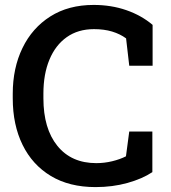

<svg xmlns="http://www.w3.org/2000/svg" viewBox="-20 -741 688 771"><path d="M363.8 10.3Q258.3 10.3 184.1 -34.4Q109.9 -79.1 70.6 -159.4Q31.2 -239.7 31.2 -346.2V-364.3Q31.2 -467.8 70.3 -548.3Q109.4 -628.9 182.1 -675Q254.9 -721.2 356 -721.2Q426.8 -721.2 487.3 -700.2Q547.9 -679.2 592.8 -641.1V-477.1H499L486.3 -586.9Q462.4 -604.5 430.2 -614.3Q397.9 -624 357.4 -624Q293.5 -624 248 -591.8Q202.6 -559.6 178.5 -501.5Q154.3 -443.4 154.3 -365.2V-346.2Q154.3 -224.6 210.4 -155.3Q266.6 -85.9 366.7 -85.9Q398.9 -85.9 430.4 -93.5Q461.9 -101.1 485.8 -113.3L499 -212.9H591.8V-49.8Q551.3 -22.9 491.7 -6.3Q432.1 10.3 363.8 10.3Z"/></svg>

Font: Roboto Slab Medium
Style: Regular
Weight: 500
Designer: Google
Version: Version 2.001; ttfautohint (v1.8.3)